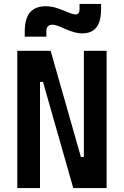

<svg xmlns="http://www.w3.org/2000/svg" viewBox="-20 -950 626 970"><path d="M350.1 0 197.3 -536.1H182.1V0H67.4V-693.4H235.8L388.7 -157.2H403.8V-693.4H518.6V0ZM105 -764.6V-789.1Q105 -855.5 131.3 -887Q157.7 -918.5 212.4 -918.5Q231.9 -918.5 251.5 -913.8Q271 -909.2 294.4 -899.4Q321.8 -888.2 336.9 -882.6Q352.1 -877 361.8 -877Q381.8 -877 381.8 -903.3V-930.2H490.7V-905.8Q490.7 -842.3 467.3 -811.8Q443.8 -781.2 394 -781.2Q359.9 -781.2 304.7 -805.7Q284.7 -814.9 270 -820.1Q255.4 -825.2 245.6 -825.2Q214.4 -825.2 214.4 -793.9V-764.6Z"/></svg>

Font: CaskaydiaCove NF SemiBold
Style: Regular
Weight: 600
Designer: Aaron Bell
Foundry: Saja Typeworks
Version: Version 2111.001; VTT 6.35;Nerd Fonts 3.2.1